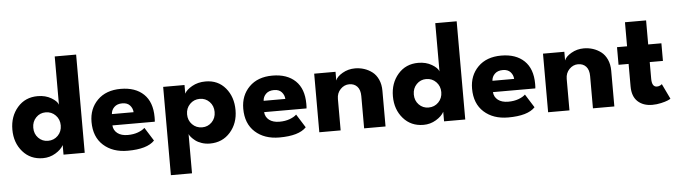

<svg xmlns="http://www.w3.org/2000/svg" viewBox="-52 -910 4735 1340"><g transform="rotate(-5 2315.5 -240.0)"><path d="M511.5 0H363V-67Q347 -36.5 306.5 -12.2Q266 12 218.5 12Q131 12 76.8 -50.2Q22.5 -112.5 22.5 -205Q22.5 -297.5 76.8 -360Q131 -422.5 218.5 -422.5Q273 -422.5 313.5 -398.5Q354 -374.5 361.5 -350V-688H511.5ZM264 -105.5Q305.5 -105.5 333.5 -134Q361.5 -162.5 361.5 -205Q361.5 -247.5 333.5 -276.2Q305.5 -305 264 -305Q224 -305 196.5 -276.5Q169 -248 169 -205Q169 -162 196.5 -133.8Q224 -105.5 264 -105.5Z M720.5 -173.5Q723 -139 749.8 -118.2Q776.5 -97.5 822 -97.5Q862 -97.5 893.8 -109.2Q925.5 -121 941.5 -137L1000.5 -43Q948.5 12 812 12Q707 12 642.2 -46.5Q577.5 -105 577.5 -210Q577.5 -302.5 637.2 -362.5Q697 -422.5 800 -422.5Q902.5 -422.5 960.8 -366.8Q1019 -311 1019 -205.5Q1019 -180 1017.5 -173.5ZM876 -252.5Q874.5 -280 856 -300.5Q837.5 -321 802.5 -321Q766.5 -321 746 -301Q725.5 -281 724 -252.5Z M1245 208H1097V-410.5H1246.5V-350Q1258.5 -375.5 1299.5 -399Q1340.5 -422.5 1394.5 -422.5Q1481.5 -422.5 1533.8 -360.2Q1586 -298 1586 -205Q1586 -113 1531 -50.5Q1476 12 1388.5 12Q1358 12 1331 3Q1304 -6 1286.8 -19.5Q1269.5 -33 1259 -45.2Q1248.5 -57.5 1245 -67ZM1344 -305Q1302.5 -305 1274.5 -276.2Q1246.5 -247.5 1246.5 -205Q1246.5 -162.5 1274.5 -134Q1302.5 -105.5 1344 -105.5Q1384 -105.5 1411.8 -133.8Q1439.5 -162 1439.5 -205Q1439.5 -248 1411.8 -276.5Q1384 -305 1344 -305Z M1783.5 -173.5Q1786 -139 1812.8 -118.2Q1839.5 -97.5 1885 -97.5Q1925 -97.5 1956.8 -109.2Q1988.5 -121 2004.5 -137L2063.5 -43Q2011.5 12 1875 12Q1770 12 1705.2 -46.5Q1640.5 -105 1640.5 -210Q1640.5 -302.5 1700.2 -362.5Q1760 -422.5 1863 -422.5Q1965.5 -422.5 2023.8 -366.8Q2082 -311 2082 -205.5Q2082 -180 2080.5 -173.5ZM1939 -252.5Q1937.5 -280 1919 -300.5Q1900.5 -321 1865.5 -321Q1829.5 -321 1809 -301Q1788.5 -281 1787 -252.5Z M2441.5 -422.5Q2475 -422.5 2505.8 -412.5Q2536.5 -402.5 2562.2 -382.8Q2588 -363 2603.5 -328.8Q2619 -294.5 2619 -250.5V0H2469V-226Q2469 -269.5 2448.2 -292.5Q2427.5 -315.5 2392 -315.5Q2357 -315.5 2330.8 -288.5Q2304.5 -261.5 2304.5 -220.5V0H2155V-410.5H2304.5V-349.5Q2313.5 -376 2353.5 -399.2Q2393.5 -422.5 2441.5 -422.5Z M3177.5 0H3029V-67Q3013 -36.5 2972.5 -12.2Q2932 12 2884.5 12Q2797 12 2742.8 -50.2Q2688.5 -112.5 2688.5 -205Q2688.5 -297.5 2742.8 -360Q2797 -422.5 2884.5 -422.5Q2939 -422.5 2979.5 -398.5Q3020 -374.5 3027.5 -350V-688H3177.5ZM2930 -105.5Q2971.5 -105.5 2999.5 -134Q3027.5 -162.5 3027.5 -205Q3027.5 -247.5 2999.5 -276.2Q2971.5 -305 2930 -305Q2890 -305 2862.5 -276.5Q2835 -248 2835 -205Q2835 -162 2862.5 -133.8Q2890 -105.5 2930 -105.5Z M3386.5 -173.5Q3389 -139 3415.8 -118.2Q3442.5 -97.5 3488 -97.5Q3528 -97.5 3559.8 -109.2Q3591.5 -121 3607.5 -137L3666.5 -43Q3614.5 12 3478 12Q3373 12 3308.2 -46.5Q3243.5 -105 3243.5 -210Q3243.5 -302.5 3303.2 -362.5Q3363 -422.5 3466 -422.5Q3568.5 -422.5 3626.8 -366.8Q3685 -311 3685 -205.5Q3685 -180 3683.5 -173.5ZM3542 -252.5Q3540.5 -280 3522 -300.5Q3503.5 -321 3468.5 -321Q3432.5 -321 3412 -301Q3391.5 -281 3390 -252.5Z M4044.5 -422.5Q4078 -422.5 4108.8 -412.5Q4139.5 -402.5 4165.2 -382.8Q4191 -363 4206.5 -328.8Q4222 -294.5 4222 -250.5V0H4072V-226Q4072 -269.5 4051.2 -292.5Q4030.5 -315.5 3995 -315.5Q3960 -315.5 3933.8 -288.5Q3907.5 -261.5 3907.5 -220.5V0H3758V-410.5H3907.5V-349.5Q3916.5 -376 3956.5 -399.2Q3996.5 -422.5 4044.5 -422.5Z M4276.5 -410.5H4347V-579H4495V-410.5H4587.5V-287H4495V-170Q4495 -112.5 4530.5 -112.5Q4542.5 -112.5 4552.5 -117.5Q4562.5 -122.5 4565.5 -126.5L4616.5 -20Q4611.5 -15.5 4595.5 -8.8Q4579.5 -2 4549 5Q4518.5 12 4487.5 12Q4423.5 12 4385.2 -23.8Q4347 -59.5 4347 -129.5V-287H4276.5Z"/></g></svg>

Font: League Spartan
Style: Bold
Weight: 700
Foundry: The League of Moveable Type
Version: Version 2.002